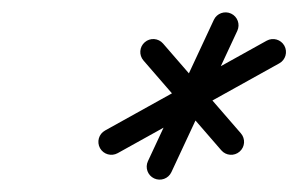

<svg xmlns="http://www.w3.org/2000/svg" viewBox="-20 -562 483 311"><path d="M354.3 -540C343.8 -544.9 331.3 -540.4 326.4 -529.9C290.8 -453.5 255.2 -377.2 219.6 -300.9C214.7 -290.4 219.2 -277.9 229.7 -273C240.2 -268.1 252.7 -272.6 257.6 -283.1C293.2 -359.5 328.8 -435.8 364.4 -512.1C369.3 -522.6 364.8 -535.1 354.3 -540ZM440.6 -488C434.9 -498.1 422.2 -501.7 412 -496.1C324.7 -447.6 237.5 -399.1 150.2 -350.6C140 -345 136.4 -332.2 142 -322C147.7 -311.9 160.4 -308.3 170.6 -313.9C257.9 -362.4 345.1 -410.9 432.4 -459.4C442.6 -465 446.2 -477.8 440.6 -488ZM212.4 -464C254.4 -415.5 296.5 -367 338.5 -318.5C346.1 -309.7 359.4 -308.8 368.1 -316.4C376.9 -324 377.8 -337.2 370.2 -346C328.2 -394.5 286.1 -443 244.1 -491.5C236.5 -500.3 223.2 -501.2 214.5 -493.6C205.7 -486 204.8 -472.8 212.4 -464Z"/></svg>

Font: FRB American Cursive Guidelines Arrows Medium
Style: Italic
Weight: 500
Italic angle: -25°
Version: Version 2.0;Modular Font Editor K font №1